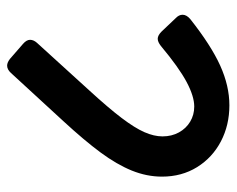

<svg xmlns="http://www.w3.org/2000/svg" viewBox="-82 -569 655 531"><g transform="rotate(-90 245.5 -303.5)"><path d="M22.5 -183.1Q22.5 -225.1 39.3 -266.6Q56.2 -308.1 89.4 -353Q122.6 -397.9 175.8 -455.6L309.1 -600.6Q318.8 -611.3 329.6 -611.3Q337.9 -611.3 348.1 -603.5L389.6 -567.4Q400.9 -557.6 400.9 -547.9Q400.9 -538.1 392.6 -528.8L260.7 -383.8Q212.4 -331.1 184.8 -294.7Q157.2 -258.3 145.5 -231.7Q133.8 -205.1 133.8 -181.6Q133.8 -156.2 144.8 -136.2Q155.8 -116.2 174.6 -105Q193.4 -93.8 216.3 -93.8Q244.6 -93.8 284.4 -115Q324.2 -136.2 383.8 -186Q395 -194.8 403.8 -194.8Q413.1 -194.8 423.8 -184.1L460.9 -145Q470.2 -136.2 470.2 -126Q470.2 -115.2 458.5 -105Q385.7 -47.4 329.6 -22Q273.4 3.4 219.7 3.4Q165 3.4 120.1 -20Q75.2 -43.5 48.8 -85.9Q22.5 -128.4 22.5 -183.1Z"/></g></svg>

Font: Jaldi
Style: Bold
Weight: 400
Designer: Pablo Cosgaya and Nicolas Silva
Foundry: Omnibus-Type
Version: Version 1.007